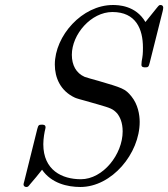

<svg xmlns="http://www.w3.org/2000/svg" viewBox="-20 -725 672 767"><path d="M74 12C74 18 79 22 85 22C92 22 93 20 101 10C112 -2 138 -34 148 -47C185 7 249 22 301 22C427 22 538 -112 538 -238C538 -267 531 -308 505 -340C480 -371 468 -374 373 -402C354 -407 323 -416 318 -418C284 -433 267 -465 267 -506C267 -588 344 -677 429 -677C523 -677 551 -609 551 -535C551 -509 550 -502 546 -480L545 -466C545 -456 555 -456 560 -456C571 -456 574 -457 578 -474L630 -681C631 -685 632 -691 632 -695C632 -697 631 -705 621 -705C616 -705 615 -704 606 -693L561 -637C522 -704 451 -705 431 -705C308 -705 199 -582 199 -467C199 -415 221 -362 279 -335C285 -332 307 -326 322 -322L371 -308C423 -293 431 -290 448 -272C459 -258 470 -236 470 -200C470 -109 392 -9 303 -9C228 -9 153 -45 153 -149C153 -172 158 -199 161 -210C161 -212 162 -214 162 -216C162 -227 153 -227 147 -227C135 -227 133 -225 129 -210L77 -1C75 6 74 9 74 12Z"/></svg>

Font: CMU Serif
Style: Italic
Weight: 500
Italic angle: -14.04°
Version: Version 0.7.0